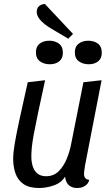

<svg xmlns="http://www.w3.org/2000/svg" viewBox="-20 -922 559 962"><path d="M176 20Q126 20 97.5 0Q69 -20 57.5 -53.5Q46 -87 46 -126Q46 -157 54 -204Q62 -251 78 -325Q94 -399 119 -510L206 -520Q184 -420 170.5 -355.5Q157 -291 149.5 -250.5Q142 -210 139.5 -184.5Q137 -159 137 -137Q137 -113 143.5 -90.5Q150 -68 166.5 -53.5Q183 -39 211 -39Q249 -39 274.5 -64.5Q300 -90 315.5 -129Q331 -168 338 -208L398 -510L489 -520L406 -93Q405 -84 403 -72Q401 -60 401 -51Q401 -37 407.5 -29.5Q414 -22 427 -21Q424 -7 415 2Q406 11 394 15.5Q382 20 367 20Q340 20 324.5 5.5Q309 -9 306 -37Q287 -6 249.5 7Q212 20 176 20ZM322 -728 238 -778Q222 -787 204.5 -800.5Q187 -814 175.5 -830Q164 -846 164 -863Q164 -880 175 -890.5Q186 -901 205 -902L346 -752ZM230 -600Q201 -600 180.5 -614.5Q160 -629 160 -660Q160 -689 179 -703.5Q198 -718 227 -718Q255 -718 275 -703.5Q295 -689 295 -658Q295 -629 276.5 -614.5Q258 -600 230 -600ZM425 -600Q396 -600 375.5 -614.5Q355 -629 355 -660Q355 -689 374.5 -703.5Q394 -718 422 -718Q451 -718 470.5 -703.5Q490 -689 490 -658Q490 -629 471.5 -614.5Q453 -600 425 -600Z"/></svg>

Font: Sansita Swashed Light
Style: Regular
Weight: 300
Designer: Pablo Cosgaya
Foundry: Omnibus-Type
Version: Version 1.003